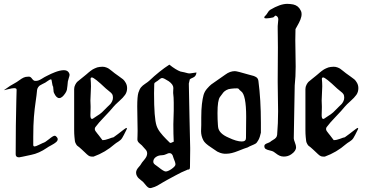

<svg xmlns="http://www.w3.org/2000/svg" viewBox="-41 -800 1873 981"><path d="M230.5 -357.4Q227.5 -357.4 222.7 -389.6Q222.7 -394.5 218.8 -394.5Q215.8 -394.5 210.9 -391.6Q206.1 -388.7 199.7 -384.3Q193.4 -379.9 190.4 -377.9Q186.5 -376 176.8 -371.1Q167 -366.2 162.6 -363.3Q158.2 -360.4 153.8 -354Q149.4 -347.7 148.4 -339.8Q146.5 -316.4 141.1 -280.3Q135.7 -244.1 132.3 -202.6Q128.9 -161.1 128.9 -100.6V-59.6Q128.9 -51.8 135.7 -51.8Q141.6 -51.8 157.2 -59.6Q172.9 -67.4 177.7 -69.3Q189.5 -72.3 210 -89.4Q230.5 -106.4 238.3 -106.4Q244.1 -106.4 250 -98.6Q253.9 -93.8 253.9 -88.9Q253.9 -81.1 245.6 -73.7Q237.3 -66.4 220.7 -57.6Q204.1 -48.8 199.2 -44.9Q158.2 -16.6 118.2 -8.8Q60.5 3.9 56.6 3.9Q39.1 3.9 39.1 -11.7Q39.1 -79.1 40 -158.2Q41 -237.3 42.5 -289.1Q43.9 -340.8 43.9 -341.8Q43.9 -349.6 31.2 -349.6Q21.5 -349.6 0.5 -344.2Q-20.5 -338.9 -21.5 -338.9L-19.5 -339.8Q-18.6 -340.8 -17.6 -341.8Q11.7 -363.3 36.1 -376Q43.9 -379.9 57.1 -389.6Q70.3 -399.4 80.1 -403.8Q89.8 -408.2 102.5 -408.2H108.4Q115.2 -408.2 123 -397.5Q130.9 -386.7 138.7 -386.7H142.6Q155.3 -386.7 172.4 -397.5Q189.5 -408.2 196.3 -411.1Q197.3 -411.1 204.1 -415Q210.9 -418.9 220.2 -422.9Q229.5 -426.8 240.2 -431.2Q251 -435.5 263.2 -438.5Q275.4 -441.4 285.2 -441.4Q301.8 -441.4 309.6 -430.7Q314.5 -422.9 314.5 -418Q314.5 -413.1 310.5 -401.4Q306.6 -389.6 305.7 -383.8Q304.7 -376 303.7 -362.8Q302.7 -349.6 300.8 -341.3Q298.8 -333 293 -324.2Q276.4 -298.8 261.7 -298.8Q247.1 -298.8 235.4 -324.2Q232.4 -329.1 232.4 -337.9Q232.4 -340.8 231.4 -347.7Q230.5 -354.5 230.5 -357.4Z M434.6 -194.3Q441.4 -199.2 452.1 -206.1Q462.9 -212.9 467.8 -216.3Q472.7 -219.7 480 -226.1Q487.3 -232.4 494.1 -240.2Q499 -246.1 508.3 -254.4Q517.6 -262.7 522.5 -268.1Q527.3 -273.4 531.7 -282.2Q536.1 -291 536.1 -300.8Q536.1 -312.5 532.2 -318.8Q528.3 -325.2 516.6 -334Q504.9 -342.8 500 -347.7Q440.4 -404.3 428.7 -404.3Q421.9 -404.3 421.9 -396.5Q421.9 -395.5 422.4 -390.6Q422.9 -385.7 423.3 -377.4Q423.8 -369.1 423.8 -358.4Q423.8 -345.7 422.4 -322.3Q420.9 -298.8 420.9 -286.1Q420.9 -267.6 421.9 -257.8V-249Q421.9 -243.2 421.4 -230Q420.9 -216.8 420.9 -211.9Q420.9 -192.4 428.7 -192.4Q432.6 -192.4 434.6 -194.3ZM539.1 -254.9Q523.4 -235.4 493.2 -204.1Q462.9 -172.9 446.3 -150.4Q443.4 -146.5 443.4 -140.6Q443.4 -135.7 446.8 -130.4Q450.2 -125 455.6 -118.7Q460.9 -112.3 463.9 -108.4Q465.8 -105.5 482.4 -84Q497.1 -84 514.6 -90.8Q532.2 -97.7 539.1 -98.6Q546.9 -103.5 562.5 -115.7Q578.1 -127.9 590.3 -137.2Q602.5 -146.5 605.5 -146.5Q607.4 -146.5 607.4 -143.6L605.5 -137.7Q589.8 -105.5 583 -94.7Q576.2 -84 564 -76.7Q551.8 -69.3 544.9 -63.5Q497.1 -21.5 437.5 0H426.8Q418 0 410.6 -5.4Q403.3 -10.7 392.6 -21.5Q381.8 -32.2 377 -36.1Q372.1 -41 364.3 -47.4Q356.4 -53.7 354 -55.2Q351.6 -56.6 347.2 -64.5Q342.8 -72.3 341.8 -78.6Q340.8 -85 339.4 -100.6Q337.9 -116.2 337.9 -135.3Q337.9 -154.3 337.9 -185.5V-344.7Q337.9 -356.4 343.3 -366.7Q348.6 -377 353.5 -381.8Q358.4 -386.7 372.1 -397Q385.7 -407.2 389.6 -411.1Q392.6 -413.1 400.9 -420.4Q409.2 -427.7 411.6 -429.7Q414.1 -431.6 421.4 -437.5Q428.7 -443.4 432.6 -445.3Q436.5 -447.3 443.4 -450.7Q450.2 -454.1 455.6 -455.6Q460.9 -457 467.8 -458Q474.6 -459 482.4 -459Q492.2 -459 501.5 -455.6Q510.7 -452.1 515.6 -448.7Q520.5 -445.3 530.3 -437.5Q540 -429.7 544.9 -425.8Q549.8 -421.9 565.4 -411.1Q581.1 -400.4 587.9 -394.5Q594.7 -388.7 601.6 -376.5Q608.4 -364.3 608.4 -349.6Q608.4 -330.1 598.1 -315.4Q587.9 -300.8 568.4 -283.7Q548.8 -266.6 539.1 -254.9Z M826.2 -71.3Q830.1 -69.3 832 -69.8Q834 -70.3 838.9 -72.8Q843.8 -75.2 846.7 -76.2Q844.7 -113.3 844.7 -165Q844.7 -185.5 846.7 -234.4V-254.9V-275.4Q846.7 -302.7 843.8 -324.2Q843.8 -324.2 843.8 -329.1Q843.8 -333 844.2 -340.3Q844.7 -347.7 844.7 -350.6Q844.7 -368.2 821.3 -384.8Q795.9 -401.4 787.1 -401.4Q780.3 -401.4 763.7 -386.7Q762.7 -385.7 756.8 -382.3Q751 -378.9 749 -376.5Q747.1 -374 747.1 -369.1Q746.1 -357.4 746.1 -323.2Q746.1 -196.3 758.8 -158.2Q764.6 -140.6 777.8 -123.5Q791 -106.4 807.1 -90.3Q823.2 -74.2 826.2 -71.3ZM769.5 54.7Q795.9 76.2 805.7 76.2Q816.4 76.2 834 64.5Q855.5 49.8 855.5 40Q855.5 30.3 845.7 7.8Q844.7 5.9 843.3 0.5Q841.8 -4.9 840.8 -6.8Q839.8 -8.8 837.4 -11.7Q835 -14.6 831.1 -16.6Q828.1 -17.6 823.2 -17.6Q819.3 -17.6 808.1 -12.2Q796.9 -6.8 786.1 -6.8Q768.6 -6.8 755.4 2.4Q742.2 11.7 742.2 26.4Q742.2 32.2 746.1 36.6Q750 41 758.3 46.4Q766.6 51.8 769.5 54.7ZM732.4 160.2Q730.5 161.1 726.6 161.1Q719.7 161.1 713.9 156.2Q708 151.4 701.2 142.6Q694.3 133.8 690.4 129.9Q687.5 127 679.2 120.6Q670.9 114.3 666.5 109.9Q662.1 105.5 658.2 98.1Q654.3 90.8 654.3 82Q654.3 74.2 658.2 66.9Q662.1 59.6 669.4 51.8Q676.8 43.9 679.7 38.1Q681.6 33.2 696.3 16.1Q710.9 -1 710.9 -15.6Q710.9 -23.4 708 -28.8Q705.1 -34.2 698.7 -40.5Q692.4 -46.9 689.5 -50.8Q686.5 -55.7 673.8 -65.9Q661.1 -76.2 661.1 -85.9Q661.1 -86.9 661.1 -91.3Q661.1 -95.7 661.6 -106Q662.1 -116.2 662.1 -131.8Q662.1 -153.3 661.1 -195.8Q660.2 -238.3 660.2 -255.9Q660.2 -306.6 666 -326.2Q671.9 -344.7 679.7 -354Q687.5 -363.3 700.2 -371.6Q712.9 -379.9 720.7 -386.7Q774.4 -437.5 824.2 -469.7Q857.4 -443.4 880.9 -434.6Q891.6 -432.6 899.9 -430.7Q908.2 -428.7 911.6 -427.7Q915 -426.8 918.9 -425.8Q922.9 -424.8 925.8 -424.8Q928.7 -424.8 932.6 -425.3Q936.5 -425.8 945.3 -427.2Q954.1 -428.7 962.9 -429.7Q960.9 -410.2 945.8 -403.8Q930.7 -397.5 928.7 -394.5Q923.8 -375 923.8 -373Q923.8 -335 927.2 -200.2Q930.7 -65.4 930.7 -44.9V-32.2Q930.7 -17.6 930.2 7.8Q929.7 33.2 929.7 51.8Q929.7 61.5 927.2 64Q924.8 66.4 920.4 66.4Q916 66.4 914.1 68.4Q886.7 79.1 856.9 95.7Q827.1 112.3 813.5 119.1Q801.8 125 788.6 133.3Q775.4 141.6 763.2 148.4Q751 155.3 732.4 160.2Z M1139.6 -346.7Q1126 -345.7 1115.7 -339.8Q1105.5 -334 1100.1 -327.6Q1094.7 -321.3 1083 -304.7Q1070.3 -288.1 1070.3 -222.7Q1070.3 -207 1070.8 -190.4Q1071.3 -173.8 1072.3 -163.1L1073.2 -152.3Q1076.2 -118.2 1127 -96.7Q1168 -77.1 1194.3 -77.1Q1215.8 -77.1 1215.8 -94.7Q1215.8 -113.3 1216.3 -149.9Q1216.8 -186.5 1216.8 -203.1Q1216.8 -316.4 1190.4 -334Q1186.5 -336.9 1184.1 -339.4Q1181.6 -341.8 1180.7 -343.3Q1179.7 -344.7 1178.2 -346.2Q1176.8 -347.7 1174.8 -348.1Q1172.9 -348.6 1168.9 -348.6Q1154.3 -348.6 1139.6 -346.7ZM1110.4 -418.9Q1133.8 -436.5 1159.2 -436.5Q1169.9 -436.5 1229.5 -418.9Q1232.4 -418 1242.2 -415.5Q1252 -413.1 1256.3 -411.6Q1260.7 -410.2 1266.6 -406.7Q1272.5 -403.3 1275.4 -398.4Q1278.3 -393.6 1279.3 -386.7Q1292 -291 1292 -171.9V-149.4V-122.1Q1287.1 -98.6 1279.3 -84.5Q1271.5 -70.3 1265.1 -66.4Q1258.8 -62.5 1245.6 -57.1Q1232.4 -51.8 1224.6 -46.9Q1210.9 -43 1175.8 -28.8Q1140.6 -14.6 1117.2 -14.6H1104.5Q1093.8 -15.6 1084 -19Q1074.2 -22.5 1069.3 -25.4Q1064.5 -28.3 1052.7 -36.6Q1041 -44.9 1036.1 -47.9Q1005.9 -67.4 998 -83Q986.3 -105.5 986.3 -129.9Q986.3 -134.8 986.8 -145Q987.3 -155.3 987.3 -161.1V-167V-199.2Q987.3 -240.2 990.7 -268.6Q994.1 -296.9 999 -314.5Q1003.9 -332 1016.6 -346.7Q1029.3 -361.3 1038.6 -368.7Q1047.9 -376 1071.3 -391.6Q1094.7 -407.2 1110.4 -418.9Z M1447.3 -11.7Q1430.7 0 1409.2 0Q1397.5 0 1387.7 -4.4Q1377.9 -8.8 1368.2 -16.6Q1358.4 -24.4 1357.4 -24.4Q1351.6 -28.3 1337.9 -31.2Q1324.2 -34.2 1316.9 -38.6Q1309.6 -43 1309.6 -53.7Q1309.6 -59.6 1314.5 -63Q1319.3 -66.4 1327.6 -69.3Q1335.9 -72.3 1339.8 -75.2Q1343.8 -79.1 1354 -85Q1364.3 -90.8 1369.1 -96.7Q1374 -102.5 1375 -111.3Q1379.9 -169.9 1379.9 -231.4Q1379.9 -253.9 1378.9 -301.8Q1377.9 -349.6 1377.9 -378.9V-392.6Q1377.9 -427.7 1378.4 -480Q1378.9 -532.2 1378.9 -556.6Q1378.9 -585.9 1378.4 -610.8Q1377.9 -635.7 1377.9 -649.9Q1377.9 -664.1 1377.9 -667Q1377.9 -672.9 1379.4 -684.1Q1380.9 -695.3 1380.9 -700.2Q1380.9 -714.8 1369.1 -719.7Q1366.2 -721.7 1361.8 -716.8Q1357.4 -711.9 1354.5 -710.9Q1333 -706.1 1318.4 -706.1Q1309.6 -706.1 1309.6 -710V-713.9Q1322.3 -726.6 1327.1 -735.8Q1332 -745.1 1339.8 -750Q1390.6 -780.3 1426.8 -780.3Q1440.4 -780.3 1457 -777.3Q1483.4 -771.5 1495.1 -747.1Q1500 -739.3 1500 -728.5Q1500 -714.8 1493.7 -699.2Q1487.3 -683.6 1478 -668Q1468.8 -652.3 1468.8 -651.4Q1467.8 -631.8 1467.8 -594.7Q1467.8 -570.3 1468.8 -526.4Q1469.7 -482.4 1469.7 -460Q1469.7 -408.2 1464.8 -363.3Q1460 -99.6 1460 -92.8Q1460 -86.9 1465.8 -71.8Q1471.7 -56.6 1471.7 -47.9Q1471.7 -28.3 1447.3 -11.7Z M1616.2 -194.3Q1623 -199.2 1633.8 -206.1Q1644.5 -212.9 1649.4 -216.3Q1654.3 -219.7 1661.6 -226.1Q1668.9 -232.4 1675.8 -240.2Q1680.7 -246.1 1689.9 -254.4Q1699.2 -262.7 1704.1 -268.1Q1709 -273.4 1713.4 -282.2Q1717.8 -291 1717.8 -300.8Q1717.8 -312.5 1713.9 -318.8Q1710 -325.2 1698.2 -334Q1686.5 -342.8 1681.6 -347.7Q1622.1 -404.3 1610.4 -404.3Q1603.5 -404.3 1603.5 -396.5Q1603.5 -395.5 1604 -390.6Q1604.5 -385.7 1605 -377.4Q1605.5 -369.1 1605.5 -358.4Q1605.5 -345.7 1604 -322.3Q1602.5 -298.8 1602.5 -286.1Q1602.5 -267.6 1603.5 -257.8V-249Q1603.5 -243.2 1603 -230Q1602.5 -216.8 1602.5 -211.9Q1602.5 -192.4 1610.4 -192.4Q1614.3 -192.4 1616.2 -194.3ZM1720.7 -254.9Q1705.1 -235.4 1674.8 -204.1Q1644.5 -172.9 1627.9 -150.4Q1625 -146.5 1625 -140.6Q1625 -135.7 1628.4 -130.4Q1631.8 -125 1637.2 -118.7Q1642.6 -112.3 1645.5 -108.4Q1647.5 -105.5 1664.1 -84Q1678.7 -84 1696.3 -90.8Q1713.9 -97.7 1720.7 -98.6Q1728.5 -103.5 1744.1 -115.7Q1759.8 -127.9 1772 -137.2Q1784.2 -146.5 1787.1 -146.5Q1789.1 -146.5 1789.1 -143.6L1787.1 -137.7Q1771.5 -105.5 1764.6 -94.7Q1757.8 -84 1745.6 -76.7Q1733.4 -69.3 1726.6 -63.5Q1678.7 -21.5 1619.1 0H1608.4Q1599.6 0 1592.3 -5.4Q1585 -10.7 1574.2 -21.5Q1563.5 -32.2 1558.6 -36.1Q1553.7 -41 1545.9 -47.4Q1538.1 -53.7 1535.6 -55.2Q1533.2 -56.6 1528.8 -64.5Q1524.4 -72.3 1523.4 -78.6Q1522.5 -85 1521 -100.6Q1519.5 -116.2 1519.5 -135.3Q1519.5 -154.3 1519.5 -185.5V-344.7Q1519.5 -356.4 1524.9 -366.7Q1530.3 -377 1535.2 -381.8Q1540 -386.7 1553.7 -397Q1567.4 -407.2 1571.3 -411.1Q1574.2 -413.1 1582.5 -420.4Q1590.8 -427.7 1593.3 -429.7Q1595.7 -431.6 1603 -437.5Q1610.4 -443.4 1614.3 -445.3Q1618.2 -447.3 1625 -450.7Q1631.8 -454.1 1637.2 -455.6Q1642.6 -457 1649.4 -458Q1656.2 -459 1664.1 -459Q1673.8 -459 1683.1 -455.6Q1692.4 -452.1 1697.3 -448.7Q1702.1 -445.3 1711.9 -437.5Q1721.7 -429.7 1726.6 -425.8Q1731.4 -421.9 1747.1 -411.1Q1762.7 -400.4 1769.5 -394.5Q1776.4 -388.7 1783.2 -376.5Q1790 -364.3 1790 -349.6Q1790 -330.1 1779.8 -315.4Q1769.5 -300.8 1750 -283.7Q1730.5 -266.6 1720.7 -254.9Z"/></svg>

Font: Isabella
Style: Medium
Weight: 500
Designer: John Stracke
Version: Version 001.202